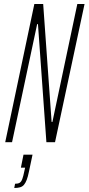

<svg xmlns="http://www.w3.org/2000/svg" viewBox="-20 -708 441 956"><path d="M6 0 151 -688H195L237 -101H241L365 -688H401L254 0H211L169 -588H165L40 0ZM51 228 55 207Q70 207 78 202Q86 197 91 183.5Q96 170 101 145L105 127H84L97 62H142L124 147Q119 172 113 187.5Q107 203 99.5 212Q92 221 80 224.5Q68 228 51 228Z"/></svg>

Font: Saira UltraCondensed Thin
Style: Italic
Weight: 250
Width: 1
Italic angle: -12°
Designer: Hector Gatti with collaboration of the Omnibus-Type team
Foundry: Omnibus-Type
Version: Version 1.101